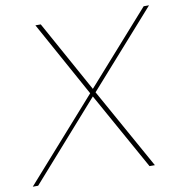

<svg xmlns="http://www.w3.org/2000/svg" viewBox="-93 -773 802 847"><g transform="rotate(-10 308.0 -349.5)"><path d="M630 -699 331 -362 533 0H509L316 -346L10 0H-14L307 -362L121 -699H145L322 -379L606 -699Z"/></g></svg>

Font: Gontserrat Thin
Style: Italic
Weight: 250
Italic angle: -11.3°
Designer: Julieta Ulanovsky
Foundry: Julieta Ulanovsky
Version: Version 6.001